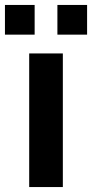

<svg xmlns="http://www.w3.org/2000/svg" viewBox="-38 -756 372 776"><path d="M194 -616V-736H314V-616ZM-18 -616V-736H102V-616ZM80 0V-540H216V0Z"/></svg>

Font: Vela Sans ExtBd
Style: Regular
Weight: 800
Designer: Principal design: Mikhail Sharanda - project Manrope.
Design modification: Ravid Balaliev
Foundry: Mikhail Sharanda
Version: Version 1.001